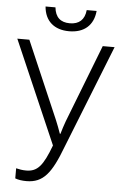

<svg xmlns="http://www.w3.org/2000/svg" viewBox="-60 -933 627 985"><g transform="rotate(5 253.5 -440.5)"><path d="M265 -775C342 -775 390 -816 397 -891H346C341 -841 313 -816 265 -816C217 -816 190 -841 185 -891H134C140 -816 189 -775 265 -775ZM114 10C201 10 242 -44 294 -182L505 -714H444L288 -312C281 -292 273 -269 267 -247H264C255 -273 247 -293 238 -315L66 -714H4L234 -184C194 -77 166 -44 108 -44C88 -44 73 -47 56 -51V1C72 7 91 10 114 10Z"/></g></svg>

Font: Noto Sans SemiCondensed Light
Style: Regular
Weight: 300
Width: 4
Designer: Monotype Design Team
Foundry: Monotype Imaging Inc.
Version: Version 2.013